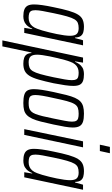

<svg xmlns="http://www.w3.org/2000/svg" viewBox="326 -1110 973 1666"><g transform="rotate(90 813.0 -276.5)"><path d="M121 8Q86 8 63 -0.5Q40 -9 29 -29Q18 -49 18 -85Q18 -114 24 -156.5Q30 -199 42 -255Q58 -334 73 -385.5Q88 -437 106 -466Q124 -495 149.5 -506.5Q175 -518 212 -518Q237 -518 258 -512.5Q279 -507 291.5 -490.5Q304 -474 305 -441H310L329 -510H373L265 0H221L232 -69H228Q214 -36 196 -19.5Q178 -3 159 2.5Q140 8 121 8ZM134 -38Q157 -38 175 -46Q193 -54 206.5 -70.5Q220 -87 229 -112Q236 -129 244 -156.5Q252 -184 260 -216.5Q268 -249 275 -283Q282 -317 286 -347Q290 -377 290 -398Q290 -438 274.5 -455Q259 -472 224 -472Q196 -472 178 -464.5Q160 -457 147 -435.5Q134 -414 121.5 -370.5Q109 -327 94 -255Q82 -197 75 -159Q68 -121 68 -97Q68 -72 75 -59.5Q82 -47 97 -42.5Q112 -38 134 -38Z M330 190 479 -510H523L512 -441H516Q531 -475 548.5 -491.5Q566 -508 585 -513Q604 -518 622 -518Q658 -518 681 -510Q704 -502 714.5 -482Q725 -462 725 -425Q725 -396 719 -354Q713 -312 702 -255Q685 -176 670 -124.5Q655 -73 637 -44.5Q619 -16 594 -4Q569 8 532 8Q502 8 482 1Q462 -6 451.5 -21.5Q441 -37 440 -62H435L382 190ZM520 -38Q547 -38 565.5 -45.5Q584 -53 597 -74.5Q610 -96 622.5 -139.5Q635 -183 650 -255Q662 -313 668.5 -351Q675 -389 675 -413Q675 -438 668.5 -450.5Q662 -463 647.5 -467.5Q633 -472 610 -472Q587 -472 569 -464Q551 -456 537.5 -440Q524 -424 515 -398Q508 -381 500 -352Q492 -323 484 -289.5Q476 -256 469 -222Q462 -188 458 -159Q454 -130 454 -112Q454 -72 469.5 -55Q485 -38 520 -38Z M873 8Q830 8 803 0Q776 -8 764.5 -28Q753 -48 753 -84Q753 -113 759.5 -155Q766 -197 778 -254Q792 -319 803.5 -364.5Q815 -410 828.5 -440Q842 -470 860 -487Q878 -504 903.5 -511Q929 -518 966 -518Q1010 -518 1036 -509.5Q1062 -501 1074 -480Q1086 -459 1086 -421Q1086 -393 1079 -351.5Q1072 -310 1060 -254Q1046 -189 1034.5 -144Q1023 -99 1009.5 -69.5Q996 -40 978 -22.5Q960 -5 935 1.5Q910 8 873 8ZM873 -38Q899 -38 916 -42.5Q933 -47 946 -60Q959 -73 968.5 -97.5Q978 -122 987.5 -160Q997 -198 1008 -254Q1020 -313 1027.5 -351.5Q1035 -390 1035 -414Q1035 -438 1028 -450.5Q1021 -463 1006 -467.5Q991 -472 966 -472Q934 -472 914.5 -464.5Q895 -457 881.5 -434.5Q868 -412 856.5 -369Q845 -326 830 -254Q817 -197 810.5 -158.5Q804 -120 804 -95Q804 -72 811 -59.5Q818 -47 833.5 -42.5Q849 -38 873 -38Z M1235 -656 1254 -743H1309L1290 -656ZM1100 0 1206 -510H1258L1150 0Z M1374 8Q1339 8 1316 -0.5Q1293 -9 1282 -29Q1271 -49 1271 -85Q1271 -114 1277 -156.5Q1283 -199 1295 -255Q1311 -334 1326 -385.5Q1341 -437 1359 -466Q1377 -495 1402.5 -506.5Q1428 -518 1465 -518Q1490 -518 1511 -512.5Q1532 -507 1544.5 -490.5Q1557 -474 1558 -441H1563L1582 -510H1626L1518 0H1474L1485 -69H1481Q1467 -36 1449 -19.5Q1431 -3 1412 2.5Q1393 8 1374 8ZM1387 -38Q1410 -38 1428 -46Q1446 -54 1459.5 -70.5Q1473 -87 1482 -112Q1489 -129 1497 -156.5Q1505 -184 1513 -216.5Q1521 -249 1528 -283Q1535 -317 1539 -347Q1543 -377 1543 -398Q1543 -438 1527.5 -455Q1512 -472 1477 -472Q1449 -472 1431 -464.5Q1413 -457 1400 -435.5Q1387 -414 1374.5 -370.5Q1362 -327 1347 -255Q1335 -197 1328 -159Q1321 -121 1321 -97Q1321 -72 1328 -59.5Q1335 -47 1350 -42.5Q1365 -38 1387 -38Z"/></g></svg>

Font: Saira ExtraCondensed Light
Style: Italic
Weight: 300
Width: 2
Italic angle: -12°
Designer: Hector Gatti with collaboration of the Omnibus-Type team
Foundry: Omnibus-Type
Version: Version 1.101